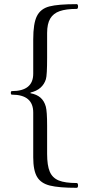

<svg xmlns="http://www.w3.org/2000/svg" viewBox="-20 -749 423 925"><path d="M140.1 8.8V-207Q140.1 -293 37.1 -293Q32.2 -293 32.2 -301.8Q32.2 -310.1 37.1 -310.1Q140.1 -310.1 140.1 -394V-559.1Q140.1 -636.7 158 -671.9Q175.8 -707 217.8 -718Q259.8 -729 349.1 -729Q356 -729 356 -717.8Q356 -706.1 349.1 -706.1Q298.3 -706.1 267.6 -695.3Q236.8 -684.6 221.9 -659.4Q207 -634.3 207 -589.8V-471.2Q207 -386.7 201.2 -367.7Q193.8 -343.3 175.3 -326.7Q156.7 -310.1 127 -303.2V-299.8Q156.7 -294.4 174.8 -278.8Q192.9 -263.2 200.7 -235.4Q207 -211.9 207 -143.1V-7.8Q207 47.9 219.7 77.9Q232.4 107.9 262.9 120.4Q293.5 132.8 349.1 132.8Q356 132.8 356 144.5Q356 155.8 349.1 155.8Q263.7 155.8 220.5 145Q177.2 134.3 158.7 103.3Q140.1 72.3 140.1 8.8Z"/></svg>

Font: JuniusX
Style: Regular
Weight: 400
Designer: Peter S. Baker
Foundry: Briery Creek Software
Version: Version 1.004